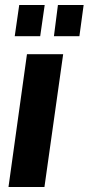

<svg xmlns="http://www.w3.org/2000/svg" viewBox="-20 -749 355 769"><path d="M88 -532 14 0H158L233 -532ZM141 -604 159 -729H57L39 -604ZM298 -604 315 -729H212L196 -604Z"/></svg>

Font: Cheyenne Sans
Style: Bold Italic
Weight: 700
Italic angle: -8.13011°
Designer: The Public Sans project authors (U.S. Web Design System), Libre Franklin designed by Pablo Impallari and Rodrigo Fuenzal
Foundry: The Cheyenne Sans Project Authors
Version: Version 2.007